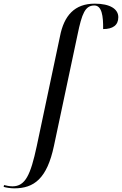

<svg xmlns="http://www.w3.org/2000/svg" viewBox="-160 -790 667 1050"><path d="M-82 240C26 240 97 187 135 8L264 -600C288 -717 306 -760 356 -760C397 -760 405 -702 404 -631C457 -631 487 -652 487 -696C487 -740 443 -770 358 -770C248 -770 190 -705 168 -591L41 9C7 168 -22 229 -92 229C-107 229 -127 225 -138 222L-140 232C-127 236 -102 240 -82 240Z"/></svg>

Font: Noto Serif Display
Style: Italic
Weight: 400
Italic angle: -12°
Designer: Monotype Design Team
Foundry: Monotype Imaging Inc.
Version: Version 2.009